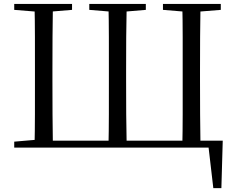

<svg xmlns="http://www.w3.org/2000/svg" viewBox="-20 -748 1188 973"><path d="M154.9 0Q156.9 -84.1 157 -169Q157.1 -253.9 157.1 -343.5V-388.7Q157.1 -475.3 157 -560.3Q156.9 -645.2 154.9 -728H248.1Q246.7 -644.8 246.2 -560.3Q245.7 -475.9 245.7 -388.5V-343.5Q245.7 -253.3 246.2 -168.5Q246.7 -83.6 248.1 0ZM529.6 0Q531.6 -84.1 531.7 -169Q531.8 -253.9 531.8 -343.5V-388.5Q531.8 -475.3 531.7 -560.3Q531.6 -645.2 529.6 -728H622.1Q620.1 -645 619.6 -560.2Q619.1 -475.3 619.1 -388.7V-343.5Q619.1 -253.3 619.6 -168.5Q620.1 -83.6 622.1 0ZM903.8 0Q905.8 -83.6 905.8 -168.5Q905.8 -253.3 905.8 -343.5V-388.5Q905.8 -475.1 905.8 -560Q905.8 -645 903.8 -728H996.1Q994.6 -645.2 994.1 -560.3Q993.6 -475.3 993.6 -388.7V-343.5Q993.6 -253.9 994.1 -169Q994.6 -84.1 996.1 0ZM201 0V-35.1H1108.8L1101.9 205.4H1061L1033.7 -28.9L1077.9 0ZM52.1 -698V-728H345.1V-698L210.4 -686.9H189.7ZM432.5 -698V-728H719V-698L587.2 -686.9H566.9ZM805.8 -698V-728H1098.9V-698L961.2 -686.9H940.5ZM52.1 0V-30.1L190.9 -42.1H201.8V0Z"/></svg>

Font: Noto Serif KR
Style: Regular
Weight: 200
Designer: Ryoko NISHIZUKA 西塚涼子 (kana & ideographs); Frank Grießhammer (Latin, Greek & Cyrillic); Wenlong ZHANG 张文龙 (bopomofo); San
Foundry: Adobe
Version: Version 2.001;hotconv 1.1.0;makeotfexe 2.6.0